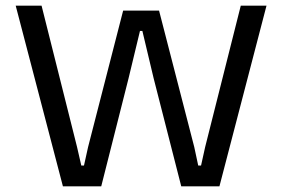

<svg xmlns="http://www.w3.org/2000/svg" viewBox="-20 -659 998 679"><path d="M202.5 0 35.5 -639H127L252.5 -139L267.5 -73.5H277L291.5 -139L415.5 -621.5H542.5L667 -139L681 -73.5H691L705.5 -139L831.5 -639H922.5L756 0H621L523.5 -381.5L483.5 -549.5H475L434.5 -381.5L338 0Z"/></svg>

Font: Anek Gujarati SemiExpanded
Style: Regular
Weight: 400
Width: 6
Designer: Mrunmayee Ghaisas (Gujarati), Yesha Goshar (Latin)
Foundry: Ek Type
Version: Version 1.003